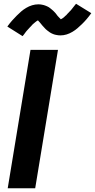

<svg xmlns="http://www.w3.org/2000/svg" viewBox="-20 -1000 505 1020"><path d="M21 0 142 -735H288L167 0ZM100 -808 19 -859Q32 -877 44.5 -891Q57 -905 69 -917Q81 -929 92.5 -939Q104 -949 119 -958Q134 -967 150.5 -972Q167 -977 184 -977Q189 -977 194 -976.5Q199 -976 203.5 -975Q208 -974 212.5 -973Q217 -972 221.5 -970Q226 -968 231 -966Q236 -964 239.5 -961.5Q243 -959 247 -956Q251 -953 255 -949.5Q259 -946 262.5 -943Q266 -940 269 -936.5Q272 -933 275 -930Q278 -927 280 -923.5Q282 -920 286 -915.5Q290 -911 293.5 -907.5Q297 -904 300.5 -900.5Q304 -897 303 -896Q303 -895 302 -895H300Q300 -896 304 -898Q308 -900 311 -902Q314 -904 318 -907Q322 -910 323.5 -912Q325 -914 327 -915.5Q329 -917 331.5 -919Q334 -921 335.5 -923.5Q337 -926 339.5 -928Q342 -930 344.5 -933Q347 -936 349.5 -938.5Q352 -941 355 -944Q358 -947 360.5 -950.5Q363 -954 366 -957.5Q369 -961 371.5 -964.5Q374 -968 377.5 -972Q381 -976 384 -980L465 -930Q452 -912 439.5 -897.5Q427 -883 415 -871.5Q403 -860 391.5 -850Q380 -840 365 -831Q350 -822 334 -817Q318 -812 301 -812Q296 -812 291 -812.5Q286 -813 281 -814Q276 -815 271.5 -816Q267 -817 262.5 -819Q258 -821 253.5 -823Q249 -825 245.5 -827.5Q242 -830 238 -833Q234 -836 230 -839Q226 -842 222.5 -845.5Q219 -849 216 -852.5Q213 -856 210 -859Q207 -862 204.5 -865Q202 -868 198 -873Q194 -878 191 -881.5Q188 -885 184.5 -888.5Q181 -892 181 -893Q181 -894 182 -894L184 -893L180 -891Q176 -889 173.5 -887Q171 -885 166.5 -881.5Q162 -878 160.5 -876.5Q159 -875 157 -873.5Q155 -872 153 -870Q151 -868 149 -865.5Q147 -863 144.5 -860.5Q142 -858 139.5 -855.5Q137 -853 134.5 -850Q132 -847 129 -844Q126 -841 123.5 -838Q121 -835 118 -831.5Q115 -828 112.5 -824Q110 -820 107 -816.5Q104 -813 100 -808Z"/></svg>

Font: Iosevka Aile Heavy
Style: Italic
Weight: 900
Italic angle: -9°
Designer: Belleve Invis
Foundry: Belleve Invis
Version: Version 31.1.0; ttfautohint (v1.8.4)